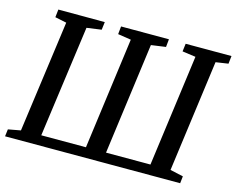

<svg xmlns="http://www.w3.org/2000/svg" viewBox="-102 -896 1289 1048"><g transform="rotate(15 542.0 -372.0)"><path d="M3.5 0 8.5 -40.5 79 -53.5 165.5 -685.5 100.5 -699 105.5 -743.5 368 -743 362.5 -698.5 279.5 -687 193 -56.5H445.5L530 -687L455.5 -698.5L460 -743H730.5L726 -698.5L643.5 -687L559 -56.5H810L895 -688L819.5 -698.5L825 -743H1084L1079 -698.5L1008.5 -688L923.5 -56.5L997.5 -40L993 0Z"/></g></svg>

Font: Merriweather 24pt Medium
Style: Italic
Weight: 500
Italic angle: -7.8°
Version: Version 2.101